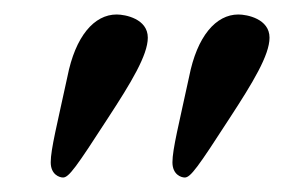

<svg xmlns="http://www.w3.org/2000/svg" viewBox="-20 -582 425 265"><path d="M309 -562C278 -562 252 -532 241 -476C227 -411 218 -376 218 -358C218 -341 230 -337 235 -337C243 -337 253 -351 297 -419C329 -468 352 -506 352 -530C352 -556 321 -562 309 -562ZM141 -562C110 -562 84 -532 73 -476C59 -411 50 -376 50 -358C50 -341 62 -337 67 -337C75 -337 85 -351 129 -419C161 -468 184 -506 184 -530C184 -556 153 -562 141 -562Z"/></svg>

Font: Libertinus Math
Style: Regular
Weight: 400
Designer: Philipp H. Poll
Foundry: Khaled Hosny
Version: Version 6.2